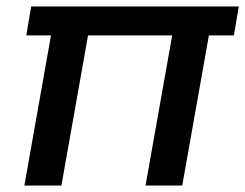

<svg xmlns="http://www.w3.org/2000/svg" viewBox="-20 -571 755 591"><path d="M76 -551H715L700 -462H623L541 0H428L510 -462H251L169 0H55L137 -462H61Z"/></svg>

Font: SVN-Poppins Medium
Style: Italic
Weight: 500
Italic angle: -10°
Designer: Ninad Kale (Devanagari), Jonny Pinhorn (Latin)
Foundry: Indian Type Foundry
Version: Version 3.002 2017; ttfautohint (v1.8.3)